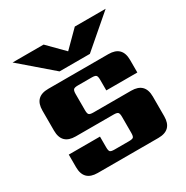

<svg xmlns="http://www.w3.org/2000/svg" viewBox="-158 -820 925 954"><g transform="rotate(-30 304.0 -343.5)"><path d="M221 -532 41 -687H219L308 -597L398 -687H575L395 -532ZM377 -90V-181Q377 -200 371.5 -206Q366 -212 346 -212H129Q50 -212 50 -291V-406Q50 -485 129 -485H474Q553 -485 553 -406V-334H375V-395Q375 -414 369.5 -420Q364 -426 344 -426H265Q246 -426 240 -420Q234 -414 234 -395V-302Q234 -282 240 -276.5Q246 -271 265 -271H481Q560 -271 560 -192V-79Q560 0 481 0H133Q54 0 54 -79V-151H233V-90Q233 -70 238.5 -64.5Q244 -59 264 -59H346Q366 -59 371.5 -64.5Q377 -70 377 -90Z"/></g></svg>

Font: Sarpanch ExtraBold
Style: Regular
Weight: 800
Designer: Manushi Parikh (Devanagari and Latin), Jyotish Sonowal (Devanagari)
Foundry: Indian Type Foundry
Version: Version 2.004;PS 1.0;hotconv 1.0.78;makeotf.lib2.5.61930; tt